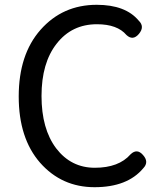

<svg xmlns="http://www.w3.org/2000/svg" viewBox="-20 -767 678 800"><path d="M576 -121Q602 -92 577 -66Q511 13 374 13Q237 13 147 -89Q58 -191 58 -365Q58 -540 149 -643Q241 -747 383 -747Q503 -747 558 -681Q584 -656 559 -626Q534 -596 507 -621Q469 -666 384 -666Q279 -666 216 -585Q153 -505 153 -367Q153 -230 214 -149Q276 -68 375 -68Q475 -68 524 -124Q551 -150 576 -121Z"/></svg>

Font: Swei Gothic CJK TC Regular
Style: Regular
Weight: 400
Version: Version 2.129